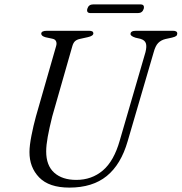

<svg xmlns="http://www.w3.org/2000/svg" viewBox="-20 -840 826 873"><path d="M524.5 -201 641.5 -603Q648 -629 643.2 -643.2Q638.5 -657.5 618.5 -663.5L596.5 -668.5Q573 -676 573.5 -685.5Q573.5 -700 598 -700H766.5Q786 -700 786 -687.5Q786 -680.5 781.2 -676.5Q776.5 -672.5 762 -669L732 -662.5Q712 -657.5 699.2 -644.5Q686.5 -631.5 678.5 -601.5L560.5 -198Q530 -92 465.2 -39.5Q400.5 13 295.5 13Q203 13 158.2 -33.2Q113.5 -79.5 114 -149Q114 -177.5 123 -223.5Q132 -269.5 143.5 -311L235 -630Q239 -642.5 235 -652Q231 -661.5 218 -664L187.5 -670.5Q167.5 -676 167.5 -687Q168 -700 193 -700H385.5Q404.5 -700 404.5 -688.5Q404.5 -676.5 379 -671L343 -663Q329.5 -660 321.5 -653Q313.5 -646 309 -630.5L217.5 -310.5Q204 -256.5 197 -217.8Q190 -179 190 -151.5Q190 -87.5 226.5 -54.8Q263 -22 327 -22Q397 -22 447.5 -64.8Q498 -107.5 524.5 -201ZM377 -800Q383 -820 403.5 -820H618.5Q638.5 -820 633.5 -800Q627.5 -780.5 607 -780.5H392Q372 -780.5 377 -800Z"/></svg>

Font: Fraunces 9pt Light
Style: Italic
Weight: 300
Italic angle: -16°
Version: Version 1.000;[0bf87f6ff]